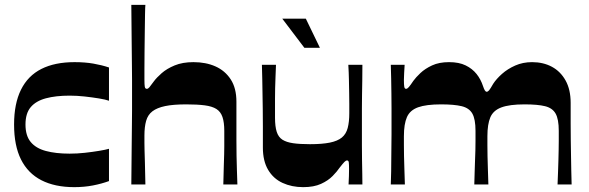

<svg xmlns="http://www.w3.org/2000/svg" viewBox="-20 -760 2427 791"><path d="M286 11Q206 11 150.5 -17.5Q95 -46 66.5 -103Q38 -160 38 -247Q38 -333 66.5 -390.5Q95 -448 150.5 -476Q206 -504 287 -504Q330 -504 364.5 -498Q399 -492 429 -482V-345Q415 -350 387.5 -354.5Q360 -359 328.5 -362.5Q297 -366 267 -366Q210 -366 169 -355Q128 -344 106.5 -318.5Q85 -293 85 -247Q85 -201 106.5 -175Q128 -149 169 -138Q210 -127 267 -127Q298 -127 329.5 -130.5Q361 -134 388 -138.5Q415 -143 429 -147V-14Q399 -3 363 4Q327 11 286 11Z M521 0Q522 -95 522.5 -155Q523 -215 523.5 -250.5Q524 -286 524 -305.5Q524 -325 524 -337Q524 -349 524 -363Q524 -381 524 -395.5Q524 -410 524 -431Q524 -452 523.5 -488Q523 -524 522.5 -584.5Q522 -645 521 -740H579Q578 -732 577.5 -702.5Q577 -673 576.5 -632Q576 -591 575.5 -549.5Q575 -508 575 -475.5Q575 -443 575 -431Q575 -411 576.5 -402.5Q578 -394 585 -394Q590 -394 595.5 -400.5Q601 -407 614 -425Q625 -440 646 -458.5Q667 -477 699.5 -490.5Q732 -504 777 -504Q828 -504 867.5 -486.5Q907 -469 930.5 -433Q954 -397 954 -341Q954 -295 954 -255.5Q954 -216 954 -182.5Q954 -149 954.5 -119Q955 -89 956 -60Q957 -31 958 0H900Q901 -46 902 -75.5Q903 -105 903.5 -124.5Q904 -144 904 -158Q904 -172 904 -186Q904 -200 904 -221Q904 -256 896.5 -278Q889 -300 871.5 -311Q854 -322 823.5 -326Q793 -330 747 -330Q694 -330 660.5 -323Q627 -316 608 -301.5Q589 -287 582 -262Q575 -237 575 -202Q575 -184 575 -171Q575 -158 575.5 -140.5Q576 -123 577 -90Q578 -57 579 0Z M1229 11Q1182 11 1144 -6.5Q1106 -24 1084.5 -60.5Q1063 -97 1063 -152Q1063 -199 1063 -238Q1063 -277 1062.5 -310.5Q1062 -344 1061.5 -374.5Q1061 -405 1060.5 -433.5Q1060 -462 1059 -493H1117Q1116 -466 1115 -442Q1114 -418 1113.5 -396.5Q1113 -375 1113 -354.5Q1113 -334 1113 -314.5Q1113 -295 1113 -275Q1113 -239 1120 -217Q1127 -195 1143.5 -184.5Q1160 -174 1187.5 -170Q1215 -166 1257 -166Q1307 -166 1339 -172.5Q1371 -179 1388.5 -193.5Q1406 -208 1412.5 -233Q1419 -258 1419 -293Q1419 -312 1419 -332.5Q1419 -353 1418.5 -377.5Q1418 -402 1417.5 -431Q1417 -460 1415 -493H1473Q1473 -460 1472.5 -429Q1472 -398 1471.5 -369Q1471 -340 1471 -314Q1471 -288 1471 -264.5Q1471 -241 1471 -221Q1471 -192 1471 -161Q1471 -130 1471.5 -100Q1472 -70 1472.5 -44Q1473 -18 1473 0H1416Q1417 -18 1417.5 -34.5Q1418 -51 1418 -63Q1418 -82 1417 -90.5Q1416 -99 1410 -99Q1405 -99 1399 -93Q1393 -87 1379 -69Q1369 -54 1350.5 -35Q1332 -16 1302.5 -2.5Q1273 11 1229 11ZM1234 -563 1143 -683H1240L1298 -563Z M1590 0Q1591 -27 1591.5 -53.5Q1592 -80 1592 -106.5Q1592 -133 1592.5 -158.5Q1593 -184 1593 -208Q1593 -232 1593 -254Q1593 -281 1593 -312Q1593 -343 1592.5 -375Q1592 -407 1591.5 -437.5Q1591 -468 1590 -493H1647Q1646 -476 1645 -459Q1644 -442 1644 -431Q1644 -411 1645.5 -402.5Q1647 -394 1653 -394Q1658 -394 1664.5 -401.5Q1671 -409 1683 -427Q1693 -441 1712 -459Q1731 -477 1760 -490.5Q1789 -504 1830 -504Q1871 -504 1898.5 -490.5Q1926 -477 1943.5 -455Q1961 -433 1970 -405Q1974 -393 1977.5 -387.5Q1981 -382 1985 -382Q1990 -382 1995 -388Q2000 -394 2012 -415Q2025 -435 2048 -455.5Q2071 -476 2102.5 -490Q2134 -504 2172 -504Q2218 -504 2253.5 -485Q2289 -466 2310 -428.5Q2331 -391 2331 -336Q2331 -289 2331 -250.5Q2331 -212 2331.5 -179.5Q2332 -147 2332.5 -117.5Q2333 -88 2333.5 -59.5Q2334 -31 2335 0H2277Q2278 -28 2279 -52Q2280 -76 2280.5 -98Q2281 -120 2281.5 -140Q2282 -160 2282 -180Q2282 -200 2282 -221Q2282 -269 2269 -292Q2256 -315 2225.5 -322.5Q2195 -330 2141 -330Q2079 -330 2045.5 -317.5Q2012 -305 2000 -276.5Q1988 -248 1988 -199Q1988 -182 1988 -161.5Q1988 -141 1988.5 -116.5Q1989 -92 1990 -63Q1991 -34 1992 0H1934Q1935 -28 1935.5 -52Q1936 -76 1937 -98Q1938 -120 1938.5 -140.5Q1939 -161 1939 -180.5Q1939 -200 1939 -221Q1939 -269 1926 -292Q1913 -315 1882 -322.5Q1851 -330 1797 -330Q1736 -330 1702.5 -318Q1669 -306 1656.5 -277.5Q1644 -249 1644 -199Q1644 -182 1644 -161.5Q1644 -141 1644.5 -116.5Q1645 -92 1646 -63Q1647 -34 1648 0Z"/></svg>

Font: Ojuju
Style: Bold
Weight: 700
Designer: Chisaokwu Joboson, Mirko Velimirovic
Foundry: Udi Foundry
Version: Version 1.000